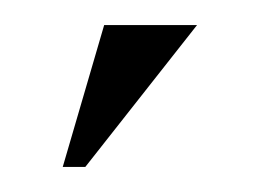

<svg xmlns="http://www.w3.org/2000/svg" viewBox="-20 -702 207 153"><path d="M30 -569 63 -682H137L48 -569Z"/></svg>

Font: Moniqa Extra Bold Narrow Heading
Style: Regular
Weight: 800
Width: 4
Designer: Rajesh Rajput
Foundry: Rajesh Rajput
Version: Version 1.000;December 15, 2022;FontCreator 14.0.0.2794 32-b